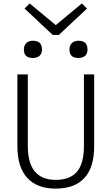

<svg xmlns="http://www.w3.org/2000/svg" viewBox="-20 -1091 654 1126"><path d="M490.2 -1041 325.2 -886.2H289.1L124 -1041L153.8 -1070.8L307.1 -943.8L460 -1070.8ZM171.9 -751Q120.1 -751 120.1 -800.8Q120.1 -824.2 134.3 -838.1Q148.4 -852.1 172.9 -852.1Q226.1 -852.1 226.1 -800.8Q226.1 -776.4 211.9 -763.7Q197.8 -751 171.9 -751ZM439 -751Q387.2 -751 387.2 -800.8Q387.2 -824.2 401.4 -838.1Q415.5 -852.1 439.9 -852.1Q493.2 -852.1 493.2 -800.8Q493.2 -776.4 479 -763.7Q464.8 -751 439 -751ZM472.2 -233.9V-654.8H532.2V-233.9Q532.2 -109.4 474.9 -47.1Q417.5 15.1 306.2 15.1Q197.3 15.1 139.6 -47.9Q82 -110.8 82 -233.9V-654.8H143.1V-233.9Q143.1 -36.1 307.1 -36.1Q390.6 -36.1 431.4 -84Q472.2 -131.8 472.2 -233.9Z"/></svg>

Font: IntelOne Mono Light
Style: Regular
Weight: 300
Designer: Fred Shallcrass
Foundry: Frere-Jones Type LLC
Version: Version 1.200;hotconv 1.1.0;makeotfexe 2.6.0;FJTRelease1.2